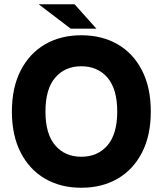

<svg xmlns="http://www.w3.org/2000/svg" viewBox="-20 -870 766 904"><path d="M362.5 14Q266 14 192.5 -28.5Q119 -71 77.5 -151.5Q36 -232 36 -345Q36 -457.6 77.5 -538.3Q119 -619 192.5 -661.5Q266 -704 362.6 -704Q460.3 -704 533.8 -661.5Q607.4 -619 648.7 -538.3Q690 -457.6 690 -345Q690 -232 648.5 -151.5Q607 -71 533.5 -28.5Q460.1 14 362.5 14ZM362.6 -132Q440 -132 486 -185.5Q532 -239 532 -344.6Q532 -451 486 -504.5Q440 -558 362.6 -558Q286 -558 240 -504.5Q194 -451 194 -344.6Q194 -239 240 -185.5Q286 -132 362.6 -132ZM313 -735 162 -850H331L434 -735Z"/></svg>

Font: Radio Canada Big
Style: Regular
Weight: 400
Designer: Étienne Aubert Bonn
Foundry: Coppers and Brasses
Version: Version 1.001